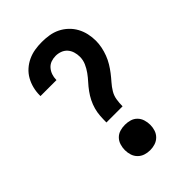

<svg xmlns="http://www.w3.org/2000/svg" viewBox="-221 -838 941 941"><g transform="rotate(-45 250.0 -367.5)"><path d="M306 -240H194Q194 -263 195.5 -285Q197 -307 203 -328.5Q209 -350 219 -370Q229 -390 242.5 -408.5Q256 -427 271 -443.5Q286 -460 299 -478Q312 -496 321 -516.5Q330 -537 330 -560Q330 -577 325 -593.5Q320 -610 309 -622.5Q298 -635 282 -641Q266 -647 249 -647Q232 -647 216.5 -641.5Q201 -636 190 -623.5Q179 -611 173.5 -595Q168 -579 168 -563Q168 -562 168 -561.5Q168 -561 168 -560H57Q57 -561 57 -562.5Q57 -564 57 -565Q57 -590 63 -614Q69 -638 81 -659.5Q93 -681 111.5 -697.5Q130 -714 152.5 -724.5Q175 -735 199.5 -739Q224 -743 249 -743Q274 -743 299 -739Q324 -735 346.5 -724Q369 -713 387.5 -695.5Q406 -678 418 -656Q430 -634 435.5 -609.5Q441 -585 441 -560Q441 -538 436.5 -516Q432 -494 424 -473Q416 -452 404.5 -433Q393 -414 379.5 -396.5Q366 -379 351 -362Q336 -345 324.5 -326Q313 -307 309.5 -285Q306 -263 306 -240ZM250 8Q232 8 215 2.5Q198 -3 185.5 -15.5Q173 -28 167.5 -45Q162 -62 162 -80Q162 -98 167.5 -115.5Q173 -133 185.5 -145.5Q198 -158 215 -163Q232 -168 250 -168Q268 -168 285 -163Q302 -158 314.5 -145.5Q327 -133 332.5 -115.5Q338 -98 338 -80Q338 -62 332.5 -45Q327 -28 314.5 -15.5Q302 -3 285 2.5Q268 8 250 8Z"/></g></svg>

Font: Iosevka Julsh Curly
Style: Bold
Weight: 700
Designer: Belleve Invis
Foundry: Belleve Invis
Version: Version 15.0.2; ttfautohint (v1.8.4)